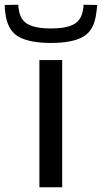

<svg xmlns="http://www.w3.org/2000/svg" viewBox="-84 -789 430 809"><path d="M82 0V-536H178V0ZM131 -608Q40 -608 -7 -635Q-54 -662 -62 -738Q-64 -750 -64 -768L-7 -769Q-7 -764 -6.5 -759.5Q-6 -755 -5 -750Q1 -705 33.5 -687Q66 -669 131 -669Q195 -669 227.5 -687Q260 -705 266 -750Q267 -755 267.5 -759.5Q268 -764 268 -769L326 -768Q325 -760 324 -752Q323 -744 322 -737Q314 -663 268.5 -635.5Q223 -608 131 -608Z"/></svg>

Font: Georama Extended
Style: Regular
Weight: 400
Width: 7
Designer: Jean-Baptiste Levee
Foundry: Production Type
Version: Version 1.000